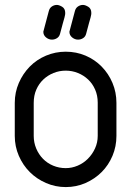

<svg xmlns="http://www.w3.org/2000/svg" viewBox="-20 -760 533 780"><path d="M40 -342Q40 -385 56.5 -423Q73 -461 101 -489.5Q129 -518 167 -534Q205 -550 247 -550Q290 -550 327.5 -534Q365 -518 393 -489.5Q421 -461 437 -423Q453 -385 453 -342V-208Q453 -165 437 -127Q421 -89 393 -61Q365 -33 327.5 -16.5Q290 0 247 0Q205 0 167 -16.5Q129 -33 101 -61Q73 -89 56.5 -127Q40 -165 40 -208ZM117 -208Q117 -181 127 -157Q137 -133 154.5 -115Q172 -97 196 -87Q220 -77 247 -77Q272 -77 295.5 -87Q319 -97 337 -115Q355 -133 366 -157Q377 -181 377 -208V-343Q377 -372 366.5 -396Q356 -420 338 -437Q320 -454 296.5 -463.5Q273 -473 247 -473Q221 -473 197.5 -463.5Q174 -454 156 -437Q138 -420 127.5 -396Q117 -372 117 -342ZM284 -714Q287 -727 296.5 -733.5Q306 -740 317 -740Q326 -740 338.5 -732.5Q351 -725 351 -707Q351 -704 350.5 -700.5Q350 -697 348 -689Q346 -681 341.5 -666Q337 -651 330 -623Q327 -611 317.5 -605Q308 -599 297 -599Q284 -599 273 -608Q262 -617 262 -631Q262 -632 262.5 -633Q263 -634 263 -635ZM178 -714Q181 -727 190.5 -733.5Q200 -740 211 -740Q220 -740 232.5 -732.5Q245 -725 245 -707Q245 -704 244.5 -700.5Q244 -697 242 -689Q240 -681 235.5 -666Q231 -651 224 -623Q221 -611 211.5 -605Q202 -599 191 -599Q178 -599 167 -608Q156 -617 156 -631Q156 -632 156.5 -633Q157 -634 157 -635Z"/></svg>

Font: VDS Compensated
Style: Light
Weight: 300
Designer: artmaker
Foundry: artmaker
Version: Version 1.000 2012 initial release